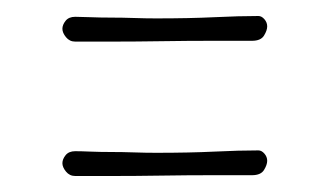

<svg xmlns="http://www.w3.org/2000/svg" viewBox="-20 -489 412 240"><path d="M303 -301Q307 -301 310.5 -297Q314 -293 314 -288Q314 -283 310 -276.5Q306 -270 295 -270Q275 -270 244.5 -270Q214 -270 182 -269.5Q150 -269 121 -269Q92 -269 74 -269Q67 -269 62.5 -274.5Q58 -280 58 -285Q58 -290 62 -295Q66 -300 74 -300Q81 -300 93 -299.5Q105 -299 119 -299Q133 -299 147.5 -298.5Q162 -298 175 -298Q217 -298 248 -299.5Q279 -301 303 -301ZM303 -469Q307 -469 310.5 -465Q314 -461 314 -456Q314 -451 310 -444.5Q306 -438 295 -438Q275 -438 244.5 -438Q214 -438 182 -437.5Q150 -437 121 -437Q92 -437 74 -437Q67 -437 62.5 -442.5Q58 -448 58 -453Q58 -458 62 -463Q66 -468 74 -468Q81 -468 93 -467.5Q105 -467 119 -467Q133 -467 147.5 -466.5Q162 -466 175 -466Q217 -466 248 -467.5Q279 -469 303 -469Z"/></svg>

Font: Life Savers
Style: Regular
Weight: 400
Designer: Pablo Impallari, Rodrigo Fuenzalida, Brenda Gallo
Foundry: Pablo Impallari, Rodrigo Fuenzalida, Brenda Gallo
Version: Version 3.001; ttfautohint (v0.95) -l 8 -r 50 -G 200 -x 14 -